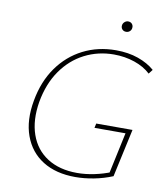

<svg xmlns="http://www.w3.org/2000/svg" viewBox="-90 -894 847 975"><g transform="rotate(10 334.0 -406.5)"><path d="M364 6Q264 6 196 -36.5Q128 -79 99.5 -157.5Q71 -236 90 -340Q108 -441 159.5 -513.5Q211 -586 287.5 -625Q364 -664 457 -664Q521 -664 572 -646Q623 -628 657 -598L640 -576Q607 -607 557 -624Q507 -641 450 -641Q369 -641 299.5 -605.5Q230 -570 182.5 -502Q135 -434 118 -338Q102 -242 127.5 -169Q153 -96 215.5 -56Q278 -16 369 -16Q412 -16 457.5 -25.5Q503 -35 545 -52L529 -33L577 -257H417L422 -280H609L555 -32Q509 -13 459.5 -3.5Q410 6 364 6ZM490 -765Q482 -765 476 -768.5Q470 -772 466.5 -778.5Q463 -785 464 -793Q465 -804 473.5 -811.5Q482 -819 492 -819Q501 -819 507 -815Q513 -811 516 -804.5Q519 -798 518 -790Q517 -779 509 -772Q501 -765 490 -765Z"/></g></svg>

Font: Ysabeau Office Thin
Style: Italic
Weight: 250
Italic angle: -12°
Designer: Christian Thalmann (Catharsis Fonts)
Version: Version 2.001;gftools[0.9.30]; featfreeze: tnum,lnum,ss02